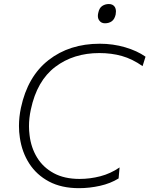

<svg xmlns="http://www.w3.org/2000/svg" viewBox="-20 -948 760 977"><path d="M382 9.5Q293 9.5 229.5 -24.2Q166 -58 128.8 -116Q91.5 -174 81 -247.5Q76.5 -276.5 76.5 -307Q76.5 -352 86.5 -399.5Q120.5 -559 227 -642.2Q333.5 -725.5 488 -725.5Q555 -725.5 616.5 -707.5Q678 -689.5 720.5 -659.5L705.5 -611.5Q653.5 -648 600.5 -663Q547.5 -678 485.5 -678Q354 -678 261 -607.5Q168 -537 137 -391Q127.5 -347.5 127.5 -305.5Q127.5 -282.5 130.5 -260Q138 -196.5 168.8 -146.2Q199.5 -96 253.5 -66.8Q307.5 -37.5 385 -37.5Q438 -37.5 490.2 -51Q542.5 -64.5 588.5 -96L583.5 -40Q542.5 -14.5 489 -2.5Q435.5 9.5 382 9.5ZM514 -829.5Q495 -829.5 485 -844Q478 -853.5 478 -867Q478 -874.5 480 -882.5Q485 -907.5 500 -917.5Q515 -927.5 534 -927.5Q554 -927.5 564 -913Q570 -903 570 -889.5Q570 -882.5 568.5 -874Q563 -850 548.8 -839.8Q534.5 -829.5 514 -829.5Z"/></svg>

Font: Heraclito ExtraLight
Style: Italic
Weight: 200
Italic angle: -12°
Designer: Kostas Bartsokas (font) & Cristiano Sobral (main changes)
Foundry: Kostas Bartsokas (font) & Cristiano Sobral (main changes)
Version: Version 1.00;July 8, 2020;FontCreator 13.0.0.2655 64-bit